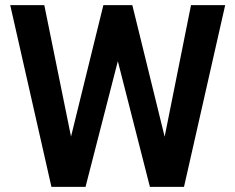

<svg xmlns="http://www.w3.org/2000/svg" viewBox="-20 -731 918 751"><path d="M153.3 -710.9 257.8 -196.8 384.3 -710.9H497.6L624 -196.3L727.1 -710.9H860.8L699.7 0H566.4L440.9 -491.7L314.5 0H181.2L20 -710.9Z"/></svg>

Font: Vazirmatn RD UI FD SemiBold
Style: Regular
Weight: 600
Designer: Saber Rastikerdar
Foundry: Saber Rastikerdar
Version: Version 33.003